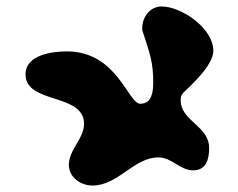

<svg xmlns="http://www.w3.org/2000/svg" viewBox="-20 -760 736 594"><path d="M193 -250C193 -211 230 -186 266 -186C346 -186 394 -273 470 -273C512 -273 537 -233 577 -233C617 -233 627 -265 627 -302C627 -371 539 -385 539 -450C539 -459 540 -465 547 -473C565 -491 640 -556 640 -603C640 -673 541 -740 480 -740C444 -740 420 -707 420 -673V-667C445 -591 454 -566 454 -505C454 -479 451 -439 414 -439C376 -439 343 -601 187 -601C143 -601 59 -591 59 -530C59 -437 240 -473 240 -377C240 -331 193 -297 193 -250Z"/></svg>

Font: CISF Camouflage Kit
Style: Ste
Weight: 400
Designer: Robert Jablonski, Jasper
Foundry: Cannot Into Space Fonts
Version: Version 1.27